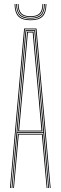

<svg xmlns="http://www.w3.org/2000/svg" viewBox="-20 -943 304 963"><path d="M30 0 101 -800H163L234 0H230L159 -796H105L34 0ZM46 0 70 -272H194L218 0H214L190 -268H74L50 0ZM38 0 108 -792H156L226 0H222L197 -276H67L42 0ZM67 -280H197L178.8 -486.2L152 -788H112L85.2 -486.2ZM71 -284 89.2 -486.2 116 -784H148L174.8 -486.2L193 -284ZM76 -288H188L170.5 -486.2L144 -780H120L93.5 -486.2ZM133 -841.5Q90.8 -841.5 72.2 -860.4Q53.8 -879.2 53 -922.8H57Q57.8 -881.2 75.4 -863.4Q93 -845.5 133 -845.5Q173 -845.5 190.6 -863.4Q208.2 -881.2 209 -922.8H213Q212.2 -879.2 193.8 -860.4Q175.2 -841.5 133 -841.5ZM133 -849.5Q95.2 -849.5 78.5 -866.5Q61.8 -883.5 61 -922.8H65Q65.5 -885.8 81.4 -869.6Q97.2 -853.5 133 -853.5Q168.8 -853.5 184.6 -869.6Q200.5 -885.8 201 -922.8H205Q204.2 -883.5 187.6 -866.5Q171 -849.5 133 -849.5ZM133 -857.5Q99.2 -857.5 84.4 -872.6Q69.5 -887.8 69 -922.8H73Q73.5 -890 87.5 -875.8Q101.5 -861.5 133 -861.5Q164.5 -861.5 178.5 -875.8Q192.5 -890 193 -922.8H197Q196.5 -887.8 181.6 -872.6Q166.8 -857.5 133 -857.5Z"/></svg>

Font: Big Shoulders Inline Thin
Style: Regular
Weight: 100
Designer: Patric King
Foundry: XO Type Co
Version: Version 2.002